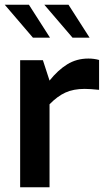

<svg xmlns="http://www.w3.org/2000/svg" viewBox="-22 -790 461 810"><path d="M63 -536H159L187 -450Q222 -494 261.5 -518.5Q301 -543 351 -543Q375 -543 396 -537V-411Q358 -415 335 -415Q288 -415 254 -399.5Q220 -384 187 -350V0H63ZM-2 -770H100L189 -631H117ZM165 -770H267L356 -631H284Z"/></svg>

Font: Exo SemiBold
Style: Regular
Weight: 600
Designer: Natanael Gama
Foundry: Natanael Gama
Version: Version 1.500